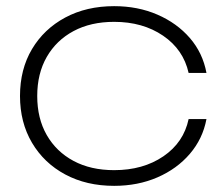

<svg xmlns="http://www.w3.org/2000/svg" viewBox="-20 -592 729 624"><path d="M651 -205Q639 -141 597 -92Q555 -43 491.5 -15.5Q428 12 351 12Q261 12 192 -25Q123 -62 84 -128Q45 -194 45 -280Q45 -367 84 -432.5Q123 -498 192 -535Q261 -572 351 -572Q428 -572 491.5 -544.5Q555 -517 597 -468.5Q639 -420 651 -355H593Q576 -431 510 -476Q444 -521 351 -521Q275 -521 219 -491Q163 -461 132 -407Q101 -353 101 -280Q101 -207 132 -153Q163 -99 219 -69Q275 -39 351 -39Q445 -39 511 -84Q577 -129 593 -205Z"/></svg>

Font: Unbounded ExtraLight
Style: Regular
Weight: 250
Designer: Luke Prowse, Jean-Baptiste Morizot, Fátima Lázaro, Florian Runge
Foundry: NaN
Version: Version 1.701;gftools[0.9.28.dev5+ged2979d]